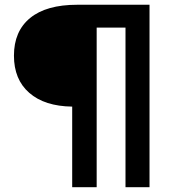

<svg xmlns="http://www.w3.org/2000/svg" viewBox="-20 -680 723 800"><path d="M603 -660.2V100.1H502.9V-564.9H382.8V100.1H280.8V-235.8Q166 -237.3 102.1 -293Q38.1 -348.6 38.1 -448.2Q38.1 -549.8 105.5 -605Q172.9 -660.2 301.8 -660.2Z"/></svg>

Font: Human Sans Medium
Style: Regular
Weight: 500
Designer: Tim Radville
Foundry: Continuum
Version: Version 1.000;FEAKit 1.0